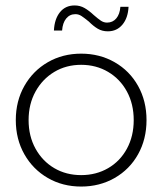

<svg xmlns="http://www.w3.org/2000/svg" viewBox="-20 -681 602 705"><path d="M278 4Q210 4 155.5 -27.5Q101 -59 69.5 -114.5Q38 -170 38 -240Q38 -310 69.5 -365.5Q101 -421 155.5 -452.5Q210 -484 278 -484Q346 -484 401 -452.5Q456 -421 487 -365.5Q518 -310 518 -240Q518 -170 487 -114.5Q456 -59 401 -27.5Q346 4 278 4ZM278 -38Q333 -38 377 -63.5Q421 -89 446 -135Q471 -181 471 -240Q471 -299 446 -345Q421 -391 377 -417Q333 -443 278 -443Q223 -443 179.5 -417Q136 -391 110.5 -345Q85 -299 85 -240Q85 -181 110.5 -135Q136 -89 179.5 -63.5Q223 -38 278 -38ZM306 -602Q290 -615 279.5 -622Q269 -629 257 -629Q236 -629 223 -613Q210 -597 208 -569H178Q180 -611 200 -636Q220 -661 254 -661Q274 -661 290.5 -651.5Q307 -642 324 -626Q340 -612 350.5 -605Q361 -598 373 -598Q394 -598 407 -613.5Q420 -629 422 -656H452Q450 -615 429.5 -590.5Q409 -566 376 -566Q355 -566 339 -575.5Q323 -585 306 -602Z"/></svg>

Font: Montserrat Ace
Style: Light
Weight: 300
Designer: Julieta Ulanovsky
Foundry: Julieta Ulanovsky
Version: Version 1